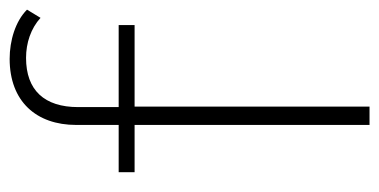

<svg xmlns="http://www.w3.org/2000/svg" viewBox="-214 -572 786 398"><g transform="rotate(-90 179.0 -373.0)"><path d="M326 -520H156V-604C156 -674 191 -712 258 -712C289 -712 319 -702 341 -682L358 -710C334 -734 294 -746 256 -746C168 -746 119 -691 119 -608V-520H21V-487H119V0H157V-487H326Z"/></g></svg>

Font: Montserrat-Alt1 ExtLt
Style: Regular
Weight: 200
Designer: Differentunic
Foundry: Differentunic
Version: Version 7.222